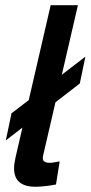

<svg xmlns="http://www.w3.org/2000/svg" viewBox="-20 -710 349 740"><path d="M146.5 -111.8Q145 -105.5 145 -100.6Q145 -90.8 151.9 -86.7Q158.7 -82.5 173.3 -82.5Q179.7 -82.5 192.9 -85Q206.1 -87.4 210 -87.9L195.8 1Q177.7 4.9 155.3 7.3Q132.8 9.8 117.2 9.8Q34.2 9.8 34.2 -61Q34.2 -78.1 39.6 -102.1L66.4 -218.3L2.4 -168.9L24.4 -273.4L90.8 -324.2L175.3 -689.9H280.3L218.3 -421.9L309.1 -491.7L287.6 -388.2L193.8 -315.9Z"/></svg>

Font: Acari Sans SemiBold
Style: Italic
Weight: 600
Italic angle: -13°
Designer: Alfredo Marco Pradil and Stefan Peev
Foundry: Hanken Design Co.
Version: Version 1.045;January 11, 2019;FontCreator 11.5.0.2425 64-bi